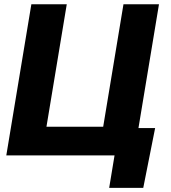

<svg xmlns="http://www.w3.org/2000/svg" viewBox="-20 -748 822 924"><path d="M624.5 0H10.3L130.9 -727.5H301.3L203.6 -138.2H476.6L574.2 -727.5H745.1ZM505.4 156.2 531.2 0H486.8L508.8 -131.8H726.6L669.4 156.2Z"/></svg>

Font: Inter 17pt ExtraBold
Style: Italic
Weight: 800
Italic angle: -9.3988°
Version: Version 4.001;git-66647c0bb